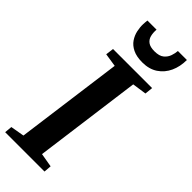

<svg xmlns="http://www.w3.org/2000/svg" viewBox="-321 -1022 1056 1056"><g transform="rotate(45 207.0 -494.0)"><path d="M-5.5 0 -1.5 -44 78.5 -58 162.5 -684 84.5 -696 90.5 -743H394.5L389.5 -696L306.5 -684L223 -58L304 -44L300.5 0ZM256.5 -804.5Q211 -804.5 182 -818.8Q153 -833 137.2 -856.2Q121.5 -879.5 115.8 -906Q110 -932.5 111 -957.5Q111.5 -965.5 112 -973.2Q112.5 -981 113.5 -987.5H184.5Q182.5 -962 187.8 -941Q193 -920 210 -907.5Q227 -895 260.5 -895Q297.5 -895 316.2 -910.5Q335 -926 342.2 -947.8Q349.5 -969.5 350.5 -987.5H420.5Q420.5 -936 401.5 -894.8Q382.5 -853.5 345.8 -829Q309 -804.5 256.5 -804.5Z"/></g></svg>

Font: Merriweather 28pt
Style: Bold Italic
Weight: 700
Italic angle: -7.8°
Version: Version 2.101